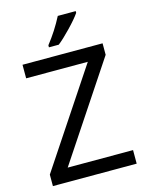

<svg xmlns="http://www.w3.org/2000/svg" viewBox="-135 -1014 842 1096"><g transform="rotate(-15 286.0 -465.5)"><path d="M533.2 0H38.1V-67.9L414.1 -633.8H49.8V-713.9H522.9V-646L147 -80.1H533.2ZM422.4 -931.2V-920.9Q400.9 -889.6 355.5 -842.3Q310.1 -794.9 279.3 -771H221.2V-783.2Q275.9 -852.5 316.4 -931.2Z"/></g></svg>

Font: NotoSans
Style: Regular
Weight: 400
Designer: Monotype Design team
Foundry: Monotype Imaging Inc.
Version: Version 1.04